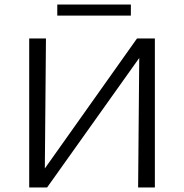

<svg xmlns="http://www.w3.org/2000/svg" viewBox="-20 -828 813 848"><path d="M109 -658H183L178 -84L585 -658H664V0H590L595 -572L188 0H109ZM233 -808H558V-759H233Z"/></svg>

Font: QiushuiShotai Bright
Style: Regular
Weight: 400
Designer: Christian Thalmann (Catharsis Fonts)
Version: Version 1.250;